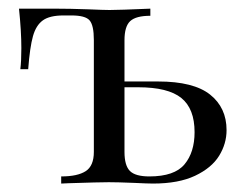

<svg xmlns="http://www.w3.org/2000/svg" viewBox="-20 -435 580 455"><path d="M516.9 -126.6Q516.9 -94.4 499.2 -65.7Q481.5 -37.1 442.3 -18.5Q403.2 0 342.7 0Q329.8 0 297.6 -1.6Q258.9 -3.2 237.9 -3.2Q215.3 -3.2 142.7 -0.8L125 0V-16.9Q163.7 -16.9 183.1 -29.4Q202.4 -41.9 202.4 -75V-340.3Q202.4 -375 192.3 -386.7Q182.3 -398.4 149.2 -398.4H130.6Q97.6 -398.4 81.5 -386.7Q65.3 -375 58.1 -349.2Q50.8 -323.4 46.8 -271H28.2Q30.6 -289.5 30.6 -321Q30.6 -361.3 25 -414.5H108.9Q144.4 -414.5 189.5 -412.9Q226.6 -411.3 239.5 -411.3Q262.1 -411.3 336.3 -414.5V-397.6Q302.4 -397.6 288.7 -385.1Q275 -372.6 275 -339.5V-241.9H354.8Q438.7 -241.9 477.8 -210.9Q516.9 -179.8 516.9 -126.6ZM441.1 -121.8Q441.1 -177.4 409.7 -202.8Q378.2 -228.2 307.3 -228.2H275V-75Q275 -42.7 287.9 -29.8Q300.8 -16.9 333.9 -16.9Q393.5 -16.9 417.3 -45.6Q441.1 -74.2 441.1 -121.8Z"/></svg>

Font: Playfair Display
Style: Regular
Weight: 400
Designer: Claus Eggers Sørensen
Foundry: Claus Eggers Sørensen
Version: Version 1.005; ttfautohint (v1.2) -l 10 -r 42 -G 200 -x 21 -